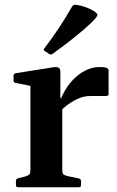

<svg xmlns="http://www.w3.org/2000/svg" viewBox="-20 -788 491 808"><path d="M108 0V-313H242V0ZM437 -393Q437 -384 427 -384H363Q349 -384 337.5 -382Q326 -380 314 -375Q290 -365 268 -349.5Q246 -334 230 -315L229 -350Q238 -381 254.5 -409Q271 -437 294 -459Q317 -481 344 -493.5Q371 -506 400 -506Q437 -506 437 -492ZM56 0Q47 0 47 -10V-26Q47 -36 57 -38L85 -45Q101 -50 104.5 -55Q108 -60 108 -75V-180H242V-76Q242 -60 245.5 -55.5Q249 -51 264 -47L312 -37Q321 -35 321 -25V-9Q321 0 311 0ZM108 -313V-462L126 -423L46 -439Q37 -440 37 -450V-469Q37 -478 47 -480L205 -505Q220 -507 227 -503Q234 -499 234 -485V-379L242 -362V-313ZM202 -562Q196 -556 187 -561L169 -573Q160 -578 167 -585Q200 -628 229 -672Q258 -716 283 -760Q289 -769 298 -768Q317 -766 337.5 -759Q358 -752 374 -742Q385 -735 388.5 -730Q392 -725 386.5 -717Q381 -709 365 -693Q330 -660 289 -627.5Q248 -595 202 -562Z"/></svg>

Font: Hahmlet SemiBold
Style: Regular
Weight: 600
Version: Version 1.002